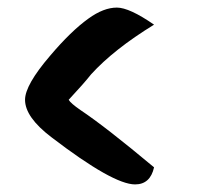

<svg xmlns="http://www.w3.org/2000/svg" viewBox="-20 -511 527 506"><path d="M46 -248Q46 -287 112 -364Q167 -429 213 -462Q253 -491 288 -491Q321 -491 386 -446Q280 -381 220 -315Q202 -292 161 -248Q166 -239 192 -221Q258 -177 386 -70Q376 -25 336 -25Q278 -25 116 -149Q46 -202 46 -248Z"/></svg>

Font: Wortlaut AH
Style: SemiBold
Weight: 600
Designer: Andreas Höfeld
Foundry: Fontgrube AH
Version: Version 2.59